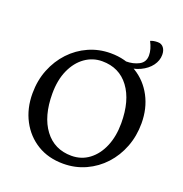

<svg xmlns="http://www.w3.org/2000/svg" viewBox="-143 -928 1015 1066"><g transform="rotate(20 364.5 -395.0)"><path d="M345 12Q257 12 191.5 -28Q126 -68 89 -138Q52 -208 52 -297Q52 -374 78 -439Q104 -504 149.5 -552.5Q195 -601 255.5 -628Q316 -655 385 -655Q472 -655 538 -615Q604 -575 641 -505Q678 -435 678 -347Q678 -272 653 -207Q628 -142 583 -93Q538 -44 477 -16Q416 12 345 12ZM373 -45Q432 -45 477 -79Q522 -113 547 -172.5Q572 -232 572 -309Q572 -443 514.5 -520Q457 -597 356 -597Q300 -597 254.5 -564.5Q209 -532 182.5 -473Q156 -414 156 -334Q156 -200 214 -122.5Q272 -45 373 -45ZM478 -612V-641Q522 -641 555 -658.5Q588 -676 588 -716Q588 -752 566 -794Q583 -802 609 -802Q631 -802 643.5 -786Q656 -770 656 -744Q656 -710 634 -680Q612 -650 572 -631Q532 -612 478 -612Z"/></g></svg>

Font: Petrona Medium
Style: Regular
Weight: 500
Designer: Ringo R. Seeber
Foundry: Ringo R. Seeber
Version: Version 2.001; ttfautohint (v1.8.3)